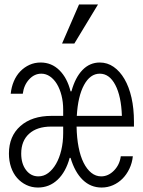

<svg xmlns="http://www.w3.org/2000/svg" viewBox="-20 -830 640 860"><path d="M150 10Q201 10 238 -25Q275 -60 292 -123H296Q315 -59 350.5 -24.5Q386 10 435 10Q462 10 486 -0.5Q510 -11 528.5 -29.5Q547 -48 559.5 -74Q572 -100 575 -130H521Q516 -92 490.5 -66Q465 -40 433 -40Q409 -40 389 -56Q369 -72 354.5 -101Q340 -130 332 -171Q324 -212 323 -263H580V-285Q580 -344 569 -392.5Q558 -441 537.5 -476Q517 -511 489 -530.5Q461 -550 427 -550Q382 -550 349.5 -516.5Q317 -483 300 -421H296Q281 -481 246 -515.5Q211 -550 162 -550Q135 -550 112 -539.5Q89 -529 71 -510.5Q53 -492 42 -466Q31 -440 28 -410H82Q87 -449 110.5 -474.5Q134 -500 165 -500Q186 -500 204 -487.5Q222 -475 235 -453.5Q248 -432 255.5 -402.5Q263 -373 263 -339V-311H211Q123 -311 71.5 -265.5Q20 -220 20 -142Q20 -109 29.5 -81Q39 -53 56.5 -33Q74 -13 98 -1.5Q122 10 150 10ZM324 -311Q329 -399 356.5 -449.5Q384 -500 427 -500Q470 -500 496.5 -449.5Q523 -399 526 -311ZM263 -263V-234Q263 -193 254.5 -157.5Q246 -122 231 -96Q216 -70 196 -55Q176 -40 152 -40Q118 -40 96.5 -68.5Q75 -97 75 -142Q75 -199 110.5 -231Q146 -263 209 -263ZM419 -810H334L258 -635H313Z"/></svg>

Font: CommitMonoV143 ExtLt
Style: Regular
Weight: 200
Monospace: yes
Designer: Eigil Nikolajsen
Foundry: Eigil Nikolajsen
Version: Version 1.143